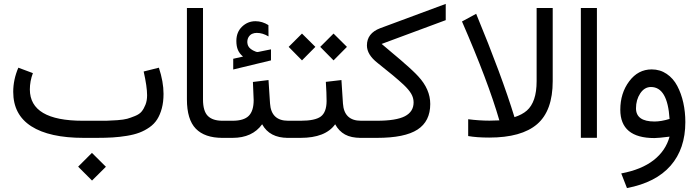

<svg xmlns="http://www.w3.org/2000/svg" viewBox="-20 -708 3587 986"><path d="M381.3 147.9 452.1 77.1 523.9 148.4 452.6 219.2ZM476.1 0H410.2Q233.4 0 140.6 -59.6Q47.9 -119.1 47.9 -236.3Q47.9 -299.3 74.2 -360.4L148.9 -332.5Q133.3 -291 133.3 -248.5Q133.8 -87.9 405.3 -87.9H472.7Q510.7 -87.9 530 -88.1Q549.3 -88.4 582.5 -90.8Q615.7 -93.3 633.1 -98.1Q650.4 -103 673.3 -112.3Q696.3 -121.6 707.5 -135.5Q718.8 -149.4 727.1 -170.4Q735.4 -191.4 735.4 -218.8Q735.4 -262.7 717.8 -340.8L795.9 -360.4Q819.8 -288.1 819.8 -226.1Q819.8 -184.6 811 -151.6Q802.2 -118.7 787.1 -95Q772 -71.3 747.6 -54.2Q723.1 -37.1 696 -26.9Q668.9 -16.6 631.8 -10.5Q594.7 -4.4 558.6 -2.2Q522.5 0 476.1 0Z M1134.8 0H1122.6Q1031.2 0 985.6 -47.1Q939.9 -94.2 939.9 -197.8V-667H1022.5V-197.3Q1022.5 -137.7 1047.1 -112.8Q1071.8 -87.9 1122.6 -87.9H1134.8Z M1470.2 0H1458.5Q1364.3 0 1326.2 -69.8Q1275.9 0 1174.3 0H1115.2V-87.9H1174.3Q1232.4 -87.9 1257.6 -113.3Q1282.7 -138.7 1282.7 -193.8Q1282.7 -207.5 1278.8 -287.1L1358.9 -296.9L1366.7 -176.8Q1372.6 -87.9 1459.5 -87.9H1470.2ZM1228 -417.5Q1210 -432.6 1201.9 -451.4Q1193.8 -470.2 1193.8 -497.6Q1193.8 -543 1222.9 -571Q1252 -599.1 1292 -599.1Q1309.6 -599.1 1326.2 -594Q1342.8 -588.9 1358.4 -579.1L1358.9 -521Q1328.6 -539.1 1298.8 -539.1Q1285.6 -539.1 1275.1 -534.4Q1264.6 -529.8 1257.3 -518.8Q1250 -507.8 1250 -491.2Q1250.5 -480.5 1254.6 -471.9Q1258.8 -463.4 1268.3 -456.1Q1277.8 -448.7 1293 -442.9Q1295.9 -441.9 1298.1 -441.4Q1300.3 -440.9 1302.7 -440.9Q1303.2 -440.9 1304 -440.9Q1304.7 -440.9 1305.2 -441.2Q1305.7 -441.4 1306.6 -441.4Q1318.8 -443.8 1341.3 -448.5Q1363.8 -453.1 1371.6 -454.6V-397.9L1177.7 -351.1V-406.2Z M1624.5 -467.3 1692.9 -535.6 1761.7 -467.3 1692.9 -397.9ZM1462.4 -467.3 1530.8 -535.6 1599.6 -467.3 1530.8 -397.9ZM1844.7 0H1833Q1783.2 0 1751.7 -17.3Q1720.2 -34.7 1701.2 -69.8Q1651.4 0 1523.4 0H1450.7V-87.9H1524.4Q1598.1 -87.9 1627.4 -109.6Q1656.7 -131.3 1657.2 -189Q1657.2 -229 1653.3 -287.6L1733.4 -296.9L1741.2 -176.3Q1747.1 -87.9 1834 -87.9H1844.7Z M1939.9 -482.4Q1948.2 -475.6 1966.8 -459.7Q1985.4 -443.8 1993.2 -437.3Q2001 -430.7 2016.8 -417.5Q2032.7 -404.3 2040.3 -397.5Q2047.9 -390.6 2060.5 -379.6Q2073.2 -368.7 2080.8 -361.8Q2088.4 -355 2097.7 -346.2Q2106.9 -337.4 2114.3 -330.1Q2121.6 -322.8 2127.9 -315.9Q2189.5 -249.5 2189.5 -173.8Q2189.5 -85 2124 -42.5Q2058.6 0 1916 0H1825.2V-87.9H1915.5Q2014.6 -87.9 2059.3 -111.1Q2104 -134.3 2104 -182.1Q2104 -205.6 2091.6 -226.8Q2079.1 -248 2052.7 -272.9Q2008.8 -314 1919.4 -384.3Q1864.3 -427.2 1864.3 -474.6Q1864.3 -537.1 1932.1 -563L2269 -688V-604.5Z M2384.3 -95.7Q2441.4 -88.4 2493.7 -88.4Q2521 -88.4 2544.4 -89.8Q2486.3 -290.5 2352.5 -597.7L2425.3 -637.2Q2556.6 -319.8 2622.1 -106.4Q2661.6 -119.1 2685.8 -140.4Q2710 -161.6 2722.9 -199Q2735.8 -236.3 2735.8 -292V-667H2818.4V-291.5Q2818.4 -139.2 2738.3 -70.3Q2658.2 -1.5 2492.2 -1.5Q2428.7 -1.5 2384.3 -9.3Z M2962.9 -667H3045.4V-0.5H2962.9Z M3418.5 -6.3Q3360.8 1 3340.8 1Q3165.5 1 3165.5 -144.5Q3165.5 -229.5 3211.2 -290.5Q3256.8 -351.6 3326.7 -351.6Q3369.6 -351.6 3403.6 -328.6Q3437.5 -305.7 3458 -266.8Q3478.5 -228 3489 -180.7Q3499.5 -133.3 3499.5 -81.1Q3499.5 56.2 3423.8 142.8Q3348.1 229.5 3199.7 257.8L3170.4 182.6Q3274.4 163.1 3336.7 114.5Q3398.9 65.9 3418.5 -6.3ZM3418.5 -97.2Q3408.2 -261.2 3322.8 -261.2Q3289.6 -261.2 3267.8 -228.3Q3246.1 -195.3 3246.1 -151.9Q3246.1 -84 3341.3 -84Q3375 -84 3418.5 -97.2Z"/></svg>

Font: Vazir FD
Style: FD
Weight: 400
Foundry: Based on Dejavu fonts, by Saber Rastikerdar
Version: Version 26.0.0